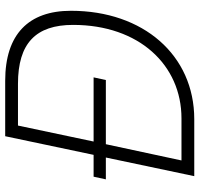

<svg xmlns="http://www.w3.org/2000/svg" viewBox="-34 -716 750 721"><g transform="rotate(-90 340.5 -355.0)"><path d="M40 0H254C494 0 661 -191 661 -463C661 -622 573 -710 398 -710H190L120 -378H38L28 -332H110ZM99 -48 160 -332H401L411 -378H170L230 -662H387C539 -662 608 -595 608 -455C608 -207 457 -48 257 -48Z"/></g></svg>

Font: Geist ExtraLight
Style: Italic
Weight: 200
Italic angle: -12°
Designer: Basement.studio, Andrés Briganti, Mateo Zaragoza
Foundry: Basement.studio, Vercel, Andrés Briganti, Guido Ferreyra, Mateo Zaragoza
Version: Version 1.500